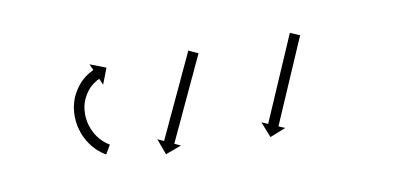

<svg xmlns="http://www.w3.org/2000/svg" viewBox="-35 -636 784 363"><g transform="rotate(-10 357.5 -454.5)"><path d="M147.8 -379.9C148.4 -379.6 148.9 -379.2 149.5 -378.9L159.6 -396.1C159.1 -396.5 158.5 -396.8 158 -397.1C158 -397.1 158 -397.1 158.1 -397.1C158.1 -397 158.1 -397 158.1 -397C156.7 -397.9 155.3 -398.9 153.9 -399.8C153.9 -399.8 153.9 -399.8 154 -399.7C154.1 -399.7 154.1 -399.6 154.1 -399.6C152 -401.2 149.9 -402.9 147.9 -404.6C147.9 -404.6 148 -404.5 148.1 -404.5C148.2 -404.4 148.2 -404.3 148.2 -404.3C145.7 -406.6 143.3 -409.1 141 -411.7C141 -411.7 141.1 -411.6 141.2 -411.5C141.3 -411.4 141.4 -411.3 141.4 -411.3C138.8 -414.5 136.4 -417.8 134.2 -421.2C134.2 -421.2 134.3 -421.1 134.4 -421C134.4 -420.9 134.5 -420.8 134.5 -420.8C132.3 -424.7 130.3 -428.8 128.5 -433.1C128.5 -433.1 128.5 -432.9 128.6 -432.8C128.6 -432.6 128.7 -432.5 128.7 -432.5C127 -437.1 125.7 -441.8 124.6 -446.6C124.6 -446.6 124.6 -446.5 124.7 -446.3C124.7 -446.2 124.7 -446 124.7 -446C123.9 -451 123.4 -456 123.3 -461.1C123.3 -461.1 123.3 -460.9 123.3 -460.7C123.3 -460.6 123.3 -460.4 123.3 -460.4C123.4 -465.4 123.9 -470.5 124.7 -475.4C124.7 -475.4 124.6 -475.3 124.6 -475.1C124.6 -474.9 124.5 -474.8 124.5 -474.8C125.6 -479.5 127 -484.1 128.8 -488.6C128.8 -488.6 128.7 -488.4 128.6 -488.2C128.5 -488 128.5 -487.8 128.5 -487.8C130.4 -492 132.7 -496 135.1 -499.8C135.1 -499.8 135 -499.7 134.9 -499.6C134.9 -499.5 134.8 -499.4 134.8 -499.4C137.1 -502.7 139.6 -505.9 142.3 -508.9C142.3 -508.9 142.2 -508.8 142.1 -508.7C142 -508.6 141.9 -508.5 141.9 -508.5C144.3 -510.8 146.8 -513.1 149.5 -515.2C149.5 -515.2 149.4 -515.1 149.3 -515C149.2 -515 149.1 -514.9 149.1 -514.9C151.2 -516.4 153.4 -517.8 155.6 -519.1C155.6 -519.1 155.5 -519.1 155.5 -519.1C155.4 -519 155.3 -519 155.3 -519C156.8 -519.8 158.3 -520.6 159.8 -521.3C159.8 -521.3 159.8 -521.3 159.7 -521.2C159.7 -521.2 159.6 -521.2 159.6 -521.2C160.2 -521.5 160.8 -521.7 161.4 -522L166.7 -509.9L178.5 -540.5L147.9 -552.3L153.3 -540.3C152.6 -540 152 -539.7 151.4 -539.4C151.4 -539.4 151.3 -539.4 151.3 -539.4C151.2 -539.4 151.2 -539.3 151.2 -539.3C149.4 -538.5 147.6 -537.5 145.8 -536.6C145.8 -536.6 145.7 -536.5 145.6 -536.5C145.6 -536.4 145.5 -536.4 145.5 -536.4C142.7 -534.8 140.1 -533 137.5 -531.2C137.5 -531.2 137.4 -531.1 137.3 -531C137.2 -531 137.1 -530.9 137.1 -530.9C133.9 -528.3 130.8 -525.6 127.9 -522.7C127.9 -522.7 127.8 -522.6 127.7 -522.5C127.6 -522.4 127.5 -522.3 127.5 -522.3C124.3 -518.7 121.3 -514.9 118.5 -510.9C118.5 -510.9 118.4 -510.8 118.3 -510.7C118.3 -510.6 118.2 -510.5 118.2 -510.5C115.3 -506 112.7 -501.3 110.4 -496.5C110.4 -496.5 110.3 -496.3 110.3 -496.1C110.2 -496 110.1 -495.8 110.1 -495.8C108 -490.4 106.4 -484.9 105.1 -479.3C105.1 -479.3 105 -479.1 105 -479C105 -478.8 104.9 -478.6 104.9 -478.6C104 -472.8 103.4 -466.9 103.3 -461C103.3 -461 103.3 -460.8 103.3 -460.7C103.3 -460.5 103.3 -460.4 103.3 -460.4C103.5 -454.5 104 -448.6 105 -442.8C105 -442.8 105 -442.7 105 -442.5C105.1 -442.4 105.1 -442.2 105.1 -442.2C106.4 -436.6 107.9 -431.2 109.8 -425.8C109.8 -425.8 109.9 -425.7 110 -425.5C110 -425.4 110.1 -425.2 110.1 -425.2C112.1 -420.3 114.5 -415.5 117.1 -410.9C117.1 -410.9 117.2 -410.8 117.3 -410.7C117.3 -410.5 117.4 -410.4 117.4 -410.4C120 -406.4 122.8 -402.5 125.8 -398.7C125.8 -398.7 125.9 -398.6 126 -398.6C126 -398.5 126.1 -398.4 126.1 -398.4C128.8 -395.3 131.7 -392.4 134.6 -389.6C134.6 -389.6 134.7 -389.6 134.8 -389.5C134.9 -389.4 134.9 -389.4 134.9 -389.4C137.3 -387.3 139.8 -385.4 142.3 -383.5C142.3 -383.5 142.4 -383.5 142.4 -383.4C142.5 -383.4 142.6 -383.3 142.6 -383.3C144.2 -382.2 145.9 -381.1 147.6 -380C147.6 -380 147.7 -380 147.7 -380C147.7 -379.9 147.8 -379.9 147.8 -379.9ZM353.8 -535.1C354 -535.7 354.3 -536.3 354.6 -536.9L336.5 -545.4C336.2 -544.8 335.9 -544.2 335.6 -543.6C334.9 -541.9 334.1 -540.2 333.3 -538.5C332 -535.9 330.8 -533.2 329.6 -530.6C328 -527.2 326.4 -523.7 324.8 -520.3C322.9 -516.3 321 -512.2 319.1 -508.2C317 -503.7 314.9 -499.2 312.8 -494.6C310.6 -489.8 308.3 -485 306.1 -480.1C303.7 -475.2 301.4 -470.2 299.1 -465.2C296.8 -460.2 294.4 -455.2 292.1 -450.2C289.9 -445.4 287.6 -440.6 285.3 -435.7C283.2 -431.2 281.1 -426.7 279 -422.2C277.1 -418.1 275.3 -414.1 273.4 -410C271.8 -406.6 270.2 -403.2 268.6 -399.8C267.3 -397.1 266.1 -394.5 264.9 -391.9C264.1 -390.2 263.3 -388.5 262.5 -386.8C262.2 -386.2 262 -385.6 261.7 -385L249.7 -390.5L260.9 -359.7L291.7 -371L279.8 -376.5C280.1 -377.1 280.4 -377.7 280.6 -378.3C281.4 -380 282.2 -381.7 283 -383.4C284.2 -386.1 285.5 -388.7 286.7 -391.3C288.3 -394.7 289.9 -398.2 291.5 -401.6C293.4 -405.6 295.3 -409.7 297.2 -413.7C299.3 -418.2 301.4 -422.8 303.5 -427.3C305.7 -432.1 308 -436.9 310.2 -441.8C312.6 -446.8 314.9 -451.7 317.2 -456.7C319.5 -461.7 321.9 -466.7 324.2 -471.7C326.4 -476.5 328.7 -481.4 330.9 -486.2C333 -490.7 335.2 -495.2 337.3 -499.7C339.1 -503.8 341 -507.8 342.9 -511.9C344.5 -515.3 346.1 -518.7 347.7 -522.1C348.9 -524.8 350.2 -527.4 351.4 -530C352.2 -531.7 353 -533.4 353.8 -535.1ZM548.9 -535.4C549.2 -536 549.5 -536.6 549.7 -537.2L531.4 -545.1C531.1 -544.5 530.8 -543.9 530.6 -543.3C529.8 -541.6 529.1 -539.9 528.3 -538.1C527.2 -535.5 526 -532.8 524.9 -530.1C523.4 -526.7 521.9 -523.2 520.4 -519.7C518.6 -515.6 516.8 -511.5 515.1 -507.4C513.1 -502.9 511.1 -498.3 509.1 -493.7C507 -488.8 504.9 -483.9 502.8 -479C500.6 -474 498.4 -468.9 496.2 -463.9C494 -458.8 491.9 -453.8 489.7 -448.7C487.6 -443.9 485.4 -439 483.3 -434.1C481.4 -429.5 479.4 -424.9 477.4 -420.3C475.6 -416.2 473.8 -412.1 472.1 -408.1C470.6 -404.6 469.1 -401.1 467.6 -397.7C466.4 -395 465.3 -392.3 464.1 -389.6C463.4 -387.9 462.6 -386.2 461.9 -384.5C461.6 -383.9 461.4 -383.3 461.1 -382.7L449 -387.9L461.1 -357.4L491.5 -369.5L479.5 -374.7C479.7 -375.3 480 -375.9 480.2 -376.6C481 -378.3 481.7 -380 482.5 -381.7C483.6 -384.4 484.8 -387 485.9 -389.7C487.4 -393.2 488.9 -396.6 490.4 -400.1C492.2 -404.2 494 -408.3 495.7 -412.4C497.7 -417 499.7 -421.6 501.7 -426.1C503.8 -431 505.9 -435.9 508 -440.8C510.2 -445.9 512.4 -450.9 514.6 -456C516.8 -461 519 -466.1 521.1 -471.1C523.3 -476 525.4 -480.9 527.5 -485.8C529.5 -490.4 531.4 -494.9 533.4 -499.5C535.2 -503.6 537 -507.7 538.7 -511.8C540.2 -515.3 541.7 -518.7 543.2 -522.2C544.4 -524.9 545.5 -527.5 546.7 -530.2C547.4 -531.9 548.2 -533.6 548.9 -535.4Z"/></g></svg>

Font: FRB American Cursive Just Arrows Extralight
Style: Italic
Weight: 200
Italic angle: -25°
Version: Version 2.0;Modular Font Editor K font №1